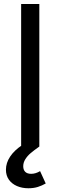

<svg xmlns="http://www.w3.org/2000/svg" viewBox="-20 -748 309 980"><path d="M180.7 0H87.9V-727.5H180.7ZM10.3 118.2Q10.3 83.5 31.7 51.3Q53.2 19 93.8 -7.8L180.7 0Q153.8 19 137 33.2Q120.1 47.4 109.4 64.5Q98.6 81.5 98.6 100.6Q98.6 119.1 108.9 129.2Q119.1 139.2 139.2 139.2Q161.6 139.2 184.6 125.5L213.4 188.5Q194.8 199.2 173.3 206.1Q151.9 212.9 125 212.9Q92.8 212.9 66.7 201.7Q40.5 190.4 25.4 169.2Q10.3 147.9 10.3 118.2Z"/></svg>

Font: Inter RS Variable
Style: Regular
Weight: 400
Designer: Rasmus Andersson (customised by Maria Ramos and Noel Pretorius)
Foundry: rsms
Version: Version 3.001;Glyphs 3.2.3 (3260)